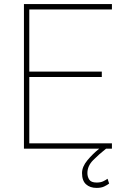

<svg xmlns="http://www.w3.org/2000/svg" viewBox="-20 -731 609 944"><path d="M530.3 -26.4V0H501.5Q466.8 27.3 438.2 56.2Q409.7 85 409.7 120.1Q409.7 138.2 418.9 152.3Q428.2 166.5 455.1 166.5Q474.6 166.5 487.3 160.4Q500 154.3 508.8 147.9L516.6 171.4Q507.3 178.7 492.4 185.8Q477.5 192.9 455.1 192.9Q422.4 192.9 402.8 175Q383.3 157.2 383.3 120.1Q383.3 88.9 409.4 57.4Q435.5 25.9 467.8 0H97.7V-710.9H530.3V-684.6H124V-378.9H480.5V-352.5H124V-26.4Z"/></svg>

Font: Vazirmatn RD FD Thin
Style: Regular
Weight: 100
Designer: Saber Rastikerdar
Foundry: Saber Rastikerdar
Version: Version 33.003